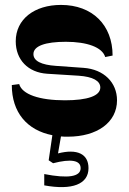

<svg xmlns="http://www.w3.org/2000/svg" viewBox="-20 -548 524 781"><path d="M256 8C375 8 456 -50 456 -140C456 -212 403 -266 320 -272L208 -280C148 -284 116 -300 116 -328C116 -361 164 -378 248 -378C334 -378 396 -356 408 -316L438 -322C438 -446 356 -528 228 -528C120 -528 44 -470 44 -380C44 -305 94 -253 172 -248L300 -240C358 -236 388 -219 388 -192C388 -158 336 -140 244 -140C140 -140 70 -164 58 -206L28 -202C28 -91 90 -18 193 2L178 104L196 116C269 97 308 104 308 136C308 171 257 179 160 160V206C274 227 340 201 340 136C340 78 294 56 216 76L228 7C237 8 246 8 256 8Z"/></svg>

Font: Ribes
Style: Bold
Weight: 900
Designer: Luigi Gorlero
Foundry: Collletttivo
Version: Version 2.100;Glyphs 3.1.2 (3151)